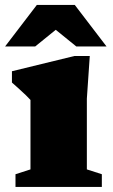

<svg xmlns="http://www.w3.org/2000/svg" viewBox="-21 -736 446 756"><path d="M332.5 -515.5 321 -347.5V-69L380 -50V0H40V-50L99 -69V-342.5Q93 -349.5 81.2 -360.8Q69.5 -372 55.2 -385Q41 -398 26 -411V-455.5L272 -515.5ZM-1 -553 124 -716.5H273.5L398.5 -553H279.5L174 -638.5H223L117.5 -553Z"/></svg>

Font: Newsreader 9pt ExtraBold
Style: Regular
Weight: 800
Designer: Hugues Gentile
Foundry: Production Type
Version: Version 1.003